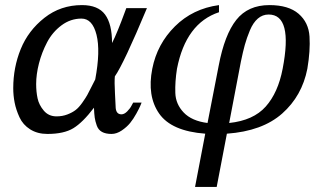

<svg xmlns="http://www.w3.org/2000/svg" viewBox="-20 -514 1259 754"><path d="M557 -482Q466 -264 431 -214Q429 -192 431.5 -147.5Q434 -103 434 -97Q434 -65 457 -65Q468 -65 479.5 -76.5Q491 -88 497 -100L503 -111H536Q534 -106 530.5 -97.5Q527 -89 515.5 -68Q504 -47 491 -31Q478 -15 458 -1.5Q438 12 418 12Q395 12 380.5 4Q366 -4 360 -21Q354 -38 352 -52Q350 -66 349 -91Q305 -33 268 -10.5Q231 12 166 12Q127 12 98.5 -6Q70 -24 56.5 -53.5Q43 -83 37.5 -111Q32 -139 32 -168Q32 -249 61.5 -321.5Q91 -394 154.5 -444Q218 -494 302 -494Q365 -494 392.5 -457Q420 -420 420 -345Q430 -364 444 -398.5Q458 -433 467 -458L476 -482ZM354 -202Q375 -314 359 -377.5Q343 -441 300 -441Q257 -441 221.5 -414.5Q186 -388 165 -348Q144 -308 133 -265Q122 -222 122 -184Q122 -154 127.5 -128Q133 -102 152 -79.5Q171 -57 202 -57Q225 -57 244.5 -64.5Q264 -72 277 -82Q290 -92 303 -110.5Q316 -129 322.5 -140.5Q329 -152 339.5 -173.5Q350 -195 354 -202Z M675 -244Q667 -193 668.5 -149Q670 -105 701.5 -72Q733 -39 795 -31L839 -257Q862 -378 908 -436Q954 -494 1038 -494Q1113 -494 1152.5 -460Q1192 -426 1195.5 -370.5Q1199 -315 1187 -244Q1166 -137 1088 -68Q1010 1 871 11L831 220H746L786 11Q653 1 605 -68Q557 -137 578 -244Q597 -341 667 -410.5Q737 -480 840 -494V-466Q710 -423 675 -244ZM926 -272 880 -31Q975 -41 1023.5 -95.5Q1072 -150 1090 -244Q1131 -457 1035 -457Q1011 -457 992.5 -441Q974 -425 961.5 -395Q949 -365 941.5 -338Q934 -311 926 -272Z"/></svg>

Font: Veleka
Style: Italic
Weight: 400
Italic angle: -12°
Designer: Stefan Peev, Context Ltd, 2016; SIL International, 1997-2014.
Foundry: Stefan Peev, Context Ltd, 2016
Version: Version 1.000